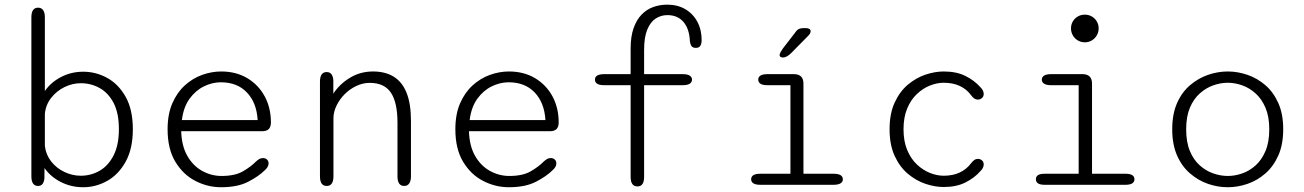

<svg xmlns="http://www.w3.org/2000/svg" viewBox="-20 -795 5611 826"><path d="M144 5Q115 5 115 -36.5V-720.5Q115 -762 144 -762Q158 -762 165.5 -751.5Q173 -741 173 -720.5V-403.5Q199 -441 242.8 -463.8Q286.5 -486.5 338 -486.5Q392.5 -486.5 441.2 -459.8Q490 -433 520.8 -378Q551.5 -323 551.5 -239Q551.5 -155.5 520.8 -99.8Q490 -44 441.2 -16.8Q392.5 10.5 338 10.5Q286 10.5 241.8 -12Q197.5 -34.5 171.5 -72L171 -27Q167.5 5 144 5ZM173 -167Q177.5 -129 200.5 -100Q223.5 -71 257.5 -55Q291.5 -39 327.5 -39Q371.5 -39 408.8 -60.5Q446 -82 468.8 -126.8Q491.5 -171.5 491.5 -239Q491.5 -308.5 468.8 -352Q446 -395.5 408.8 -416.2Q371.5 -437 327.5 -437Q291.5 -437 257.2 -420.2Q223 -403.5 199.8 -373.5Q176.5 -343.5 173 -305Z M931 10.5Q873.5 10.5 820.8 -16.5Q768 -43.5 734.5 -98.8Q701 -154 701 -239Q701 -303.5 721.2 -350.2Q741.5 -397 775 -427.5Q808.5 -458 849.5 -472.8Q890.5 -487.5 931.5 -487.5Q995.5 -487.5 1043.8 -458.8Q1092 -430 1118.8 -380.5Q1145.5 -331 1145.5 -268Q1145.5 -249 1136.2 -239.8Q1127 -230.5 1108 -230.5H759.5Q761.5 -166.5 786.2 -123.8Q811 -81 850.2 -59.5Q889.5 -38 933 -38Q991 -38 1025.2 -58Q1059.5 -78 1080 -99Q1088 -106.5 1095.2 -110.8Q1102.5 -115 1111.5 -115Q1121.5 -115 1128.5 -108.8Q1135.5 -102.5 1135.5 -92Q1135.5 -84 1131.2 -76.8Q1127 -69.5 1118.5 -62Q1093 -36.5 1047.5 -13Q1002 10.5 931 10.5ZM762.5 -278.5H1088.5Q1084 -353.5 1042.2 -397.2Q1000.5 -441 930 -441Q893.5 -441 857.5 -423.5Q821.5 -406 795.5 -370.2Q769.5 -334.5 762.5 -278.5Z M1719 5Q1690 5 1690 -36.5V-266.5Q1690 -354 1661.8 -396.2Q1633.5 -438.5 1570.5 -438.5Q1541 -438.5 1513 -425.2Q1485 -412 1463 -390Q1441 -368 1427.8 -340.8Q1414.5 -313.5 1414.5 -285.5V-36.5Q1414.5 5 1385.5 5Q1356.5 5 1356.5 -36.5V-443.5Q1356.5 -485 1385.5 -485Q1411 -485 1414 -450.5V-392Q1440 -432.5 1484.8 -460Q1529.5 -487.5 1585 -487.5Q1637.5 -487.5 1674 -465Q1710.5 -442.5 1729.2 -395.5Q1748 -348.5 1748 -275V-36.5Q1748 -16.5 1740.5 -5.8Q1733 5 1719 5Z M2169 10.5Q2111.5 10.5 2058.8 -16.5Q2006 -43.5 1972.5 -98.8Q1939 -154 1939 -239Q1939 -303.5 1959.2 -350.2Q1979.5 -397 2013 -427.5Q2046.5 -458 2087.5 -472.8Q2128.5 -487.5 2169.5 -487.5Q2233.5 -487.5 2281.8 -458.8Q2330 -430 2356.8 -380.5Q2383.5 -331 2383.5 -268Q2383.5 -249 2374.2 -239.8Q2365 -230.5 2346 -230.5H1997.5Q1999.5 -166.5 2024.2 -123.8Q2049 -81 2088.2 -59.5Q2127.5 -38 2171 -38Q2229 -38 2263.2 -58Q2297.5 -78 2318 -99Q2326 -106.5 2333.2 -110.8Q2340.5 -115 2349.5 -115Q2359.5 -115 2366.5 -108.8Q2373.5 -102.5 2373.5 -92Q2373.5 -84 2369.2 -76.8Q2365 -69.5 2356.5 -62Q2331 -36.5 2285.5 -13Q2240 10.5 2169 10.5ZM2000.5 -278.5H2326.5Q2322 -353.5 2280.2 -397.2Q2238.5 -441 2168 -441Q2131.5 -441 2095.5 -423.5Q2059.5 -406 2033.5 -370.2Q2007.5 -334.5 2000.5 -278.5Z M2579.5 -428.5Q2539.5 -428.5 2539.5 -452.5Q2539.5 -476 2579.5 -476H2693V-586Q2693 -638 2705.8 -674Q2718.5 -710 2740.5 -732.5Q2762.5 -755 2791 -765Q2819.5 -775 2850.5 -775Q2895 -775 2928.2 -755.5Q2961.5 -736 2980 -701.5Q2998.5 -667 2998.5 -622Q2998.5 -607.5 2993 -598.2Q2987.5 -589 2973.5 -589Q2959 -589 2953.8 -598.5Q2948.5 -608 2948 -618Q2945.5 -671.5 2920.2 -700.8Q2895 -730 2851 -730Q2824 -730 2801.2 -715.5Q2778.5 -701 2764.8 -668.2Q2751 -635.5 2751 -580V-476H2917Q2937 -476 2947 -469.8Q2957 -463.5 2957 -452.5Q2957 -441 2947 -434.8Q2937 -428.5 2917 -428.5H2751V-34Q2751 7 2722.5 7Q2693 7 2693 -34V-428.5Z M3251 0Q3231 0 3221.2 -6.2Q3211.5 -12.5 3211.5 -23.5Q3211.5 -35.5 3221.2 -41.5Q3231 -47.5 3251 -47.5H3380.5V-428.5H3281.5Q3261 -428.5 3251.5 -434.8Q3242 -441 3242 -452.5Q3242 -463.5 3251.5 -469.8Q3261 -476 3281.5 -476H3395.5Q3436.5 -476 3436.5 -435V-47.5H3565.5Q3586 -47.5 3596 -41.5Q3606 -35.5 3606 -23.5Q3606 -12.5 3596 -6.2Q3586 0 3565.5 0ZM3348 -547.5Q3344 -547.5 3339 -549.8Q3334 -552 3334 -558.5Q3334 -566.5 3348.5 -587L3397.5 -650.5Q3406.5 -664.5 3414.8 -669.2Q3423 -674 3438.5 -674H3448Q3456.5 -674 3462 -670.5Q3467.5 -667 3467.5 -661Q3467.5 -651 3456 -640L3384.5 -567.5Q3374 -557 3365 -552.2Q3356 -547.5 3348 -547.5Z M4040 9.5Q4002 9.5 3961.2 -4.2Q3920.5 -18 3885.5 -47.5Q3850.5 -77 3828.8 -124.5Q3807 -172 3807 -239Q3807 -306 3828.8 -353.5Q3850.5 -401 3885.5 -430.5Q3920.5 -460 3961.2 -473.8Q4002 -487.5 4040 -487.5Q4095 -487.5 4133.8 -468Q4172.5 -448.5 4197 -420.5Q4205 -413 4208.5 -405.5Q4212 -398 4212 -391Q4212 -379.5 4204.2 -373Q4196.5 -366.5 4187 -366.5Q4178.5 -366.5 4171.5 -371.2Q4164.5 -376 4157.5 -385.5Q4139 -411 4109.5 -425Q4080 -439 4040 -439Q4011 -439 3980.8 -427Q3950.5 -415 3924.5 -390.5Q3898.5 -366 3882.8 -328.2Q3867 -290.5 3867 -239Q3867 -187.5 3882.8 -149.8Q3898.5 -112 3924.5 -87.5Q3950.5 -63 3980.8 -51Q4011 -39 4040 -39Q4080 -39 4109.5 -53.2Q4139 -67.5 4157.5 -92.5Q4164.5 -101.5 4171.5 -106.5Q4178.5 -111.5 4187 -111.5Q4196.5 -111.5 4204.2 -105.2Q4212 -99 4212 -87.5Q4212 -80 4208.2 -72.5Q4204.5 -65 4197 -58Q4172.5 -30 4133.8 -10.2Q4095 9.5 4040 9.5Z M4474.5 -47.5H4620.5V-428.5H4502Q4482 -428.5 4472 -434.8Q4462 -441 4462 -452.5Q4462 -463.5 4472 -469.8Q4482 -476 4502 -476H4637Q4678 -476 4678 -435V-47.5H4822Q4841.5 -47.5 4851 -41.5Q4860.5 -35.5 4860.5 -23.5Q4860.5 -12.5 4851 -6.2Q4841.5 0 4822 0H4474.5Q4454.5 0 4445.5 -6.2Q4436.5 -12.5 4436.5 -23.5Q4436.5 -35.5 4445.5 -41.5Q4454.5 -47.5 4474.5 -47.5ZM4587.5 -673Q4587.5 -689.5 4595.5 -703Q4603.5 -716.5 4617 -724.2Q4630.5 -732 4647 -732Q4663.5 -732 4677 -724.2Q4690.5 -716.5 4698.5 -703Q4706.5 -689.5 4706.5 -673Q4706.5 -656.5 4698.5 -642.8Q4690.5 -629 4677 -621Q4663.5 -613 4647 -613Q4630.5 -613 4617 -621Q4603.5 -629 4595.5 -642.8Q4587.5 -656.5 4587.5 -673Z M5262 10.5Q5219 10.5 5177 -4Q5135 -18.5 5099.8 -48.8Q5064.5 -79 5043.8 -126.2Q5023 -173.5 5023 -239Q5023 -304.5 5043.8 -351.5Q5064.5 -398.5 5099.8 -428.5Q5135 -458.5 5177 -473Q5219 -487.5 5262 -487.5Q5304.5 -487.5 5346.8 -473Q5389 -458.5 5423.8 -428.5Q5458.5 -398.5 5479.5 -351.5Q5500.5 -304.5 5500.5 -239Q5500.5 -173.5 5479.5 -126.2Q5458.5 -79 5423.8 -48.8Q5389 -18.5 5346.8 -4Q5304.5 10.5 5262 10.5ZM5262 -38Q5292.5 -38 5323.8 -48.8Q5355 -59.5 5381.5 -83.2Q5408 -107 5424.2 -145.2Q5440.5 -183.5 5440.5 -239Q5440.5 -293.5 5424.2 -331.5Q5408 -369.5 5381.5 -393.2Q5355 -417 5323.8 -428Q5292.5 -439 5262 -439Q5231.5 -439 5200 -428Q5168.5 -417 5141.8 -393.2Q5115 -369.5 5099 -331.5Q5083 -293.5 5083 -239Q5083 -183.5 5099 -145.2Q5115 -107 5141.8 -83.2Q5168.5 -59.5 5200 -48.8Q5231.5 -38 5262 -38Z"/></svg>

Font: Sono Monospace Light
Style: Regular
Weight: 300
Version: Version 2.112